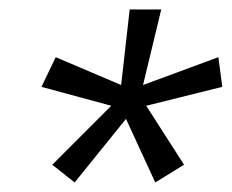

<svg xmlns="http://www.w3.org/2000/svg" viewBox="-20 -732 491 407"><path d="M309.1 -345.2 247.1 -480 138.2 -345.2 90.8 -382.8 215.8 -507.8 67.9 -547.9 98.1 -610.8 236.8 -551.8 254.9 -711.9H321.8L283.2 -551.8L442.9 -610.8L451.2 -547.9L290 -507.8L370.1 -382.8Z"/></svg>

Font: Creato Display
Style: Italic
Weight: 400
Italic angle: -10°
Version: Version 1.000